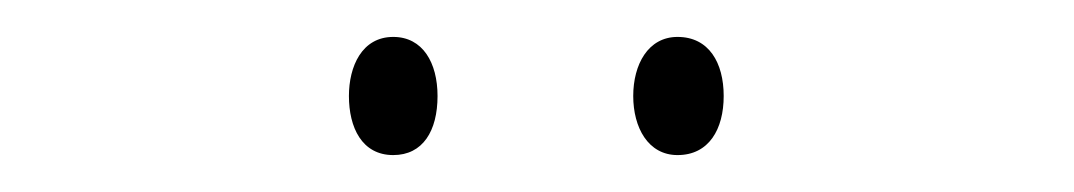

<svg xmlns="http://www.w3.org/2000/svg" viewBox="-20 -720 582 104"><path d="M169 -668C169 -651 176 -636 193 -636C209 -636 217 -649 217 -668C217 -686 209 -700 193 -700C176 -700 169 -684 169 -668ZM323 -668C323 -651 331 -636 347 -636C364 -636 372 -650 372 -668C372 -686 364 -700 347 -700C331 -700 323 -685 323 -668Z"/></svg>

Font: Noto Sans Devanagari Condensed Thin
Style: Regular
Weight: 100
Width: 3
Designer: Jelle Bosma - Monotype Design Team
Foundry: Monotype Imaging Inc.
Version: Version 2.004